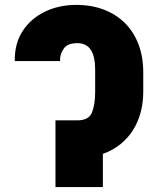

<svg xmlns="http://www.w3.org/2000/svg" viewBox="-20 -757 639 777"><path d="M72.1 -632.1Q88.8 -657.7 111.7 -677.2Q134.6 -696.7 162.3 -710Q190 -723.4 221.9 -730.3Q253.9 -737.2 288.4 -737.2Q349.8 -737.2 399.7 -718.2Q449.6 -699.2 485.3 -663.9Q521 -628.6 540.3 -577.9Q559.7 -527.3 559.7 -464.5V-384.9Q559.7 -342.3 549.5 -303.4Q539.4 -264.6 519.2 -231.9Q498.9 -199.2 468.2 -174.2Q437.5 -149.1 396.3 -134.2V0H204.5V-269.9H292.6Q338.8 -269.9 351.6 -300.4Q365.1 -332.7 365.1 -384.9V-464.5Q365.1 -475.1 364.7 -487.9Q364.3 -500.7 362.2 -513.8Q360.1 -527 355.6 -539.2Q351.2 -551.5 343.2 -561.1Q335.2 -570.7 322.8 -576.5Q310.4 -582.4 292.6 -582.4Q253.6 -582.4 238.3 -560.7Q221.6 -536.9 223 -509.9H39.8Q38.7 -581.7 72.1 -632.1Z"/></svg>

Font: Inter P Black
Style: Regular
Weight: 900
Designer: Rasmus Andersson
Foundry: rsms
Version: Version 3.018;git-588b23468